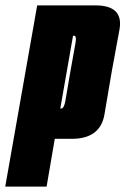

<svg xmlns="http://www.w3.org/2000/svg" viewBox="-62 -695 468 715"><path d="M-42.5 0H111.5L142 -178H205Q311.5 -178 327 -268.8Q342.5 -359.5 354 -428Q367 -495.5 383 -585.2Q399 -675 293 -675H76.5ZM162.5 -291 210 -562H214Q224 -562 219 -534Q214 -506 200 -428Q186.5 -348 181.5 -319.5Q176.5 -291 166 -291Z"/></svg>

Font: Anybody UltraCondensed ExtraBold
Style: Italic
Weight: 800
Width: 1
Italic angle: -10°
Version: Version 1.113;gftools[0.9.25]